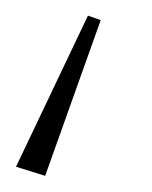

<svg xmlns="http://www.w3.org/2000/svg" viewBox="-171 -7 191 241"><path d="M-114.3 213.7 -44.6 18.3 -60.6 12.6 -150.9 202.3Z"/></svg>

Font: GFS Goschen
Style: Italic
Weight: 400
Designer: George D. Matthiopoulos
Foundry: George D. Matthiopoulos
Version: Fontographer 4.7 9/28/09 FG4M≠0000002248